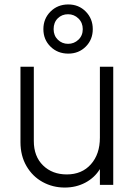

<svg xmlns="http://www.w3.org/2000/svg" viewBox="-20 -831 612 863"><path d="M72 -192V-531H132V-197Q132 -128 173.5 -87.5Q215 -47 280 -47Q348 -47 388.5 -92.5Q429 -138 429 -212V-531H489V0H429V-71Q405 -32 363.5 -10Q322 12 271 12Q217 12 171.5 -13Q126 -38 99 -84.5Q72 -131 72 -192ZM175 -700Q175 -747 207 -779Q239 -811 287 -811Q334 -811 365.5 -779Q397 -747 397 -700Q397 -653 365.5 -621.5Q334 -590 287 -590Q239 -590 207 -621.5Q175 -653 175 -700ZM286 -634Q313 -634 332.5 -652.5Q352 -671 352 -700Q352 -729 332.5 -748Q313 -767 286 -767Q258 -767 239.5 -748.5Q221 -730 221 -700Q221 -671 240 -652.5Q259 -634 286 -634Z"/></svg>

Font: Eudoxus Sans Light
Style: Regular
Weight: 300
Designer: Stijn de Vries
Foundry: tokotype
Version: Version 2.005